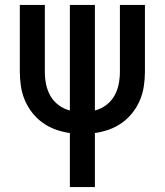

<svg xmlns="http://www.w3.org/2000/svg" viewBox="-20 -540 665 775"><path d="M262 215V-3Q233 -7 205 -17Q177 -27 153 -44Q129 -61 110.5 -84.5Q92 -108 80.5 -135Q69 -162 64.5 -191.5Q60 -221 60 -250V-520H161V-250Q161 -225 166 -200Q171 -175 183.5 -153Q196 -131 217 -115.5Q238 -100 262 -94V-520H363V-94Q387 -100 408 -115.5Q429 -131 441.5 -153Q454 -175 459 -200Q464 -225 464 -250V-520H565V-250Q565 -221 560.5 -191.5Q556 -162 544.5 -135Q533 -108 514.5 -84.5Q496 -61 472 -44Q448 -27 420 -17Q392 -7 363 -3V215Z"/></svg>

Font: Iosevka Custom Semibold
Style: Regular
Weight: 600
Designer: Belleve Invis
Foundry: Belleve Invis
Version: Version 27.0.2; ttfautohint (v1.8.4)